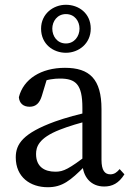

<svg xmlns="http://www.w3.org/2000/svg" viewBox="-20 -771 548 804"><path d="M180 13C241 13 275 -15 335 -75H364L350 -125C268 -64 247 -52 212 -52C166 -52 131 -73 131 -126C131 -155 141 -193 231 -228C261 -240 320 -259 365 -268V-304C315 -295 252 -277 210 -262C76 -213 46 -168 46 -112C46 -29 107 13 180 13ZM416 10C450 10 477 -3 501 -41L481 -63C470 -50 459 -41 442 -41C419 -41 405 -57 405 -102V-314C405 -440 355 -487 252 -487C152 -487 78 -440 59 -364C61 -339 77 -324 104 -324C131 -324 146 -340 155 -369L181 -455L141 -424C178 -439 208 -442 231 -442C297 -442 325 -418 325 -320V-92C325 -30 361 10 416 10ZM256 -589C219 -589 199 -620 199 -651C199 -682 220 -712 256 -712C293 -712 313 -682 313 -651C313 -620 292 -589 256 -589ZM256 -550C309 -550 360 -588 360 -651C360 -716 309 -751 256 -751C203 -751 152 -713 152 -651C152 -586 203 -550 256 -550Z"/></svg>

Font: Source Serif Variable
Style: Regular
Weight: 389
Designer: Frank Grießhammer
Foundry: Adobe Systems Incorporated
Version: Version 3.001;hotconv 1.0.111;makeotfexe 2.5.65597